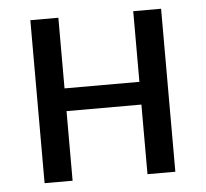

<svg xmlns="http://www.w3.org/2000/svg" viewBox="-44 -574 664 620"><g transform="rotate(-5 288.5 -264.0)"><path d="M500 0H409.7V-225.6H167V0H76.2V-528.3H167V-299.3H409.7V-528.3H500Z"/></g></svg>

Font: SteelSelectRoboto
Style: Roboto-Regular
Weight: 400
Designer: Google
Version: Version 2.137; 2017